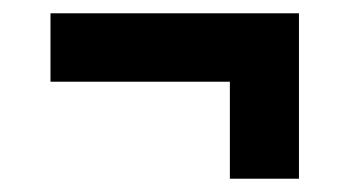

<svg xmlns="http://www.w3.org/2000/svg" viewBox="-20 -481 537 289"><path d="M326 -212V-358H56V-461H430V-212Z"/></svg>

Font: Archivo ExtraCondensed
Style: Bold
Weight: 700
Width: 2
Designer: Hector Gatti
Foundry: Omnibus-Type
Version: Version 2.001